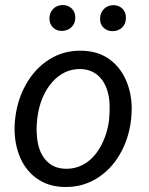

<svg xmlns="http://www.w3.org/2000/svg" viewBox="-20 -742 598 772"><path d="M308.6 -538.1Q375 -537.1 422.4 -502Q469.7 -466.8 492.4 -405Q515.1 -343.3 507.8 -270L506.8 -259.3Q497.6 -182.1 460.9 -119.9Q424.3 -57.6 366.2 -22.9Q308.1 11.7 238.8 9.8Q172.9 8.8 125.2 -26.4Q77.6 -61.5 55.7 -122.1Q33.7 -182.6 40 -255.4Q47.4 -337.4 84.5 -402.8Q121.6 -468.3 179.9 -504.2Q238.3 -540 308.6 -538.1ZM128.9 -254.9Q125.5 -224.1 128.9 -190.9Q133.8 -133.3 163.3 -99.1Q192.9 -64.9 242.2 -63.5Q286.1 -62 323.2 -85.2Q360.4 -108.4 385.7 -155.3Q411.1 -202.1 418.5 -259.3Q422.4 -304.2 419.9 -335Q414.1 -394 384.3 -428.2Q354.5 -462.4 305.2 -464.4Q236.8 -465.8 189 -410.6Q141.1 -355.5 129.9 -266.1ZM178.7 -668.5Q179.2 -690.9 193.4 -705.8Q207.5 -720.7 230.5 -721.7Q253.4 -722.2 268.3 -707.8Q283.2 -693.4 282.7 -670.4Q282.7 -647.9 268.1 -633.3Q253.4 -618.7 230.5 -617.7Q207.5 -617.2 193.1 -631.3Q178.7 -645.5 178.7 -668.5ZM382.3 -667.5Q382.8 -689.9 397 -705.1Q411.1 -720.2 434.1 -721.2Q457.5 -721.7 472.2 -707.3Q486.8 -692.9 486.3 -669.4Q486.3 -646.5 471.7 -632.1Q457 -617.7 434.1 -616.7Q411.6 -616.2 396.7 -630.4Q381.8 -644.5 382.3 -667.5Z"/></svg>

Font: RobotoDraft
Style: Italic
Weight: 400
Italic angle: -12°
Version: Version 2.001101; 2014